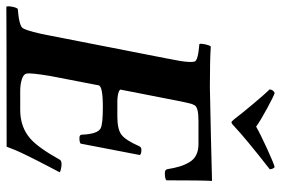

<svg xmlns="http://www.w3.org/2000/svg" viewBox="-170 -726 890 608"><g transform="rotate(90 275.0 -422.0)"><path d="M358.4 -710Q355.5 -710 347.7 -719.7Q331.1 -741.7 300.8 -777.8Q270.5 -814 253.9 -831.1Q256.3 -843.8 265.6 -846.7Q274.9 -844.2 314 -823Q353 -801.8 372.1 -788.1Q396 -801.8 441.9 -822.8Q487.8 -843.8 500 -846.7Q502.9 -845.2 505.1 -840.1Q507.3 -835 506.8 -831.1Q408.7 -754.4 372.1 -719.7Q362.3 -710 358.4 -710ZM247.1 -641.6Q269 -641.6 398.2 -644.8Q527.3 -647.9 543.9 -648.4Q542 -615.7 542 -503.9Q537.1 -499 519.5 -499Q508.3 -499 506.8 -506.8Q502.9 -529.8 498.3 -545.4Q493.7 -561 485.1 -575.9Q476.6 -590.8 462.2 -598.1Q447.8 -605.5 427.7 -605.5H352.5Q312 -605.5 304.7 -593.8Q302.7 -590.3 301 -586.2Q299.3 -582 297.9 -575.4Q296.4 -568.8 295.4 -564.7Q294.4 -560.5 292.2 -549.8Q290 -539.1 289.1 -534.2L254.9 -359.4Q254.4 -356.4 259.5 -354Q264.6 -351.6 273.4 -350.1Q282.2 -348.6 292 -348.6H339.8Q379.9 -348.6 397.2 -361.3Q414.6 -374 433.6 -417Q436.5 -424.8 445.3 -424.8Q458.5 -424.8 461.9 -419.9L425.8 -232.4Q421.9 -228.5 408.2 -228.5Q397.5 -228.5 397.5 -236.3Q395.5 -286.6 377 -295.9Q363.3 -302.7 309.6 -302.7Q243.7 -302.7 241.2 -289.1L211.9 -137.7Q201.2 -74.2 204.1 -60.5Q206.1 -51.3 222.4 -46.1Q238.8 -41 258.8 -41H319.3Q373.5 -41 410.2 -73.2Q439 -98.6 476.6 -166Q479.5 -171.9 491.2 -171.9Q498 -171.9 506.6 -169.9Q515.1 -168 516.6 -166Q514.6 -162.6 499.8 -134Q484.9 -105.5 479.5 -94.7Q474.1 -84 463.4 -62.3Q452.6 -40.5 446.3 -25.4Q439.9 -10.3 435.5 2Q239.7 2 117.2 2.4Q3.9 2.4 -7.8 2.9Q-10.3 -1.5 -7.8 -14.9Q-5.4 -28.3 -1 -33.2Q54.2 -37.6 60.5 -49.8Q71.8 -69.8 85 -141.6L155.3 -501Q156.2 -505.9 158.4 -517.8Q160.6 -529.8 161.6 -534.4Q162.6 -539.1 164.1 -548.3Q165.5 -557.6 166 -562Q166.5 -566.4 167 -573Q167.5 -579.6 167.2 -584.2Q167 -588.9 166 -592.8Q164.1 -604 110.4 -608.4Q108.4 -613.3 111.3 -626.7Q114.3 -640.1 118.2 -644.5Q158.2 -641.6 247.1 -641.6Z"/></g></svg>

Font: Amiri
Style: Bold Slanted
Weight: 700
Italic angle: 9°
Designer: Khaled Hosny
Version: Version 000.107